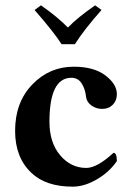

<svg xmlns="http://www.w3.org/2000/svg" viewBox="-20 -696 496 726"><path d="M263.2 -528.8H212.9Q185.1 -572.8 110.8 -658.2L134.8 -675.8Q196.8 -632.8 236.8 -591.8Q272 -628.9 339.8 -675.8L363.8 -658.2Q296.4 -582 263.2 -528.8ZM421.9 -86.9Q393.1 -44.9 345.9 -17.6Q298.8 9.8 254.9 9.8Q153.8 9.8 99.1 -42Q37.1 -100.1 37.1 -201.2Q37.1 -309.1 102.1 -376.5Q167 -443.8 258.8 -443.8Q335 -443.8 378.4 -410.9Q421.9 -377.9 421.9 -339.8Q421.9 -315.9 406.5 -300Q391.1 -284.2 366.9 -284.2Q342.8 -284.2 325 -297.6Q307.1 -311 305.2 -331.1Q302.2 -359.9 288.6 -380.9Q274.9 -401.9 250 -401.9Q167 -401.9 167 -235.8Q167 -156.7 207.5 -108.9Q248 -61 306.2 -61Q347.2 -61 409.2 -118.2Q421.9 -117.7 421.9 -86.9Z"/></svg>

Font: Linux Libertine
Style: Bold
Weight: 700
Designer: Philipp H. Poll
Foundry: Philipp H. Poll
Version: Version 5.0.3